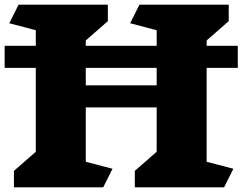

<svg xmlns="http://www.w3.org/2000/svg" viewBox="-20 -806 1044 826"><path d="M869 -110 984 -80 944 0H560V-71L654 -153V-344H349V-110L464 -80L424 0H40V-71L134 -153V-514H0V-609H134V-676L20 -706L60 -786H444V-715L349 -632V-609H654V-676L540 -706L580 -786H964V-715L869 -632V-609H1003V-514H869ZM349 -514V-439H654V-514Z"/></svg>

Font: Inknut Antiqua Black
Style: Regular
Weight: 900
Designer: Claus Eggers Sørensen
Foundry: Claus Eggers Sørensen
Version: Version 1.003; ttfautohint (v1.8.2) -l 8 -r 50 -G 200 -x 14 